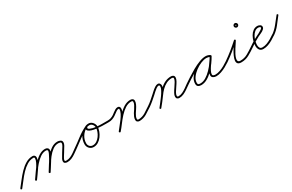

<svg xmlns="http://www.w3.org/2000/svg" viewBox="109 -1413 3659 2406"><g transform="rotate(-30 1938.5 -209.5)"><path d="M-2 21Q-11 14 -3 4Q27 -33 63 -80Q99 -127 140.5 -170Q182 -213 229 -241Q276 -269 329 -269Q347 -269 357.5 -258Q368 -247 368 -229Q368 -203 353 -170Q338 -137 315.5 -102.5Q293 -68 270 -37Q247 -6 231 17Q231 17 231 17Q231 17 231 17Q224 27 214 20Q204 13 211 3Q225 -18 247.5 -47.5Q270 -77 292 -110.5Q314 -144 329 -175Q344 -206 344 -229Q344 -245 329 -245Q280 -245 235.5 -217.5Q191 -190 151.5 -148Q112 -106 78 -60.5Q44 -15 15 20Q8 29 -2 21ZM231 17Q224 27 214 20Q204 13 211 3Q236 -32 267.5 -78.5Q299 -125 337.5 -168.5Q376 -212 419.5 -240.5Q463 -269 510 -269Q530 -269 544 -258Q558 -247 558 -227Q558 -206 542 -172.5Q526 -139 503.5 -101.5Q481 -64 459.5 -31.5Q438 1 427 19Q427 19 427 19Q427 19 427 19Q421 29 411 22Q400 16 407 6Q413 -5 428 -28Q443 -51 461 -80Q479 -109 495.5 -138.5Q512 -168 523 -191.5Q534 -215 534 -227Q534 -237 526.5 -241Q519 -245 510 -245Q467 -245 426.5 -217Q386 -189 349.5 -146.5Q313 -104 283 -59.5Q253 -15 231 17Q231 17 231 17Q231 17 231 17ZM427 19Q420 29 410 23Q400 16 406 6Q429 -30 458 -77.5Q487 -125 522 -169Q557 -213 599 -242Q641 -271 690 -271Q711 -271 732 -260.5Q753 -250 753 -225Q753 -204 740 -182Q727 -160 716 -143Q716 -143 716 -143Q716 -143 716 -143Q716 -143 716 -143Q706 -126 695.5 -109Q685 -92 674 -75Q674 -75 674 -75Q674 -75 674 -75Q667 -63 658.5 -48.5Q650 -34 650 -20Q650 -11 658.5 -9.5Q667 -8 673 -8Q703 -8 731 -20.5Q759 -33 785 -51.5Q811 -70 834 -87Q844 -94 851 -84Q858 -74 848 -67Q822 -49 794.5 -29.5Q767 -10 736.5 3Q706 16 673 16Q656 16 641 8Q626 0 626 -20Q626 -38 635.5 -55Q645 -72 654 -87Q654 -87 654 -87Q654 -87 654 -87Q664 -104 674.5 -121.5Q685 -139 696 -156Q696 -156 696 -156Q696 -156 696 -156Q696 -156 696 -156Q704 -169 716.5 -189Q729 -209 729 -225Q729 -239 714.5 -243Q700 -247 690 -247Q646 -247 607 -218.5Q568 -190 535 -147Q502 -104 475 -59Q448 -14 427 19Q427 19 427 19Q427 19 427 19Z M831 -70Q824 -80 834 -87Q896 -130 959 -178.5Q1022 -227 1090 -260Q1090 -260 1090 -260Q1090 -260 1090 -260Q1101 -266 1106 -255Q1111 -244 1101 -239Q1034 -206 971.5 -158Q909 -110 848 -67Q838 -60 831 -70ZM1106 -255Q1111 -244 1100 -239Q1053 -217 1023 -170.5Q993 -124 993 -71Q993 -44 1010.5 -25.5Q1028 -7 1055 -7Q1085 -7 1111 -24Q1137 -41 1156.5 -68Q1176 -95 1187 -125.5Q1198 -156 1198 -183Q1198 -206 1181.5 -227Q1165 -248 1140 -248Q1131 -248 1118.5 -246Q1106 -244 1102 -234Q1102 -234 1102 -234Q1102 -234 1102 -234Q1098 -223 1107 -216.5Q1116 -210 1124 -207Q1159 -192 1202.5 -187.5Q1246 -183 1290.5 -183Q1335 -183 1372 -183Q1384 -183 1384 -171Q1384 -159 1372 -159Q1362 -159 1335 -159Q1308 -159 1272 -160Q1236 -161 1199 -165.5Q1162 -170 1132 -179Q1102 -188 1086.5 -203.5Q1071 -219 1080 -242Q1080 -242 1080 -242Q1080 -242 1080 -242Q1086 -261 1104.5 -266.5Q1123 -272 1140 -272Q1175 -272 1198.5 -244Q1222 -216 1222 -183Q1222 -151 1209 -116.5Q1196 -82 1173.5 -51.5Q1151 -21 1120.5 -2Q1090 17 1055 17Q1018 17 993.5 -8.5Q969 -34 969 -71Q969 -131 1002.5 -183Q1036 -235 1090 -260Q1101 -265 1106 -255Z M1372 -159Q1360 -159 1360 -171Q1360 -183 1372 -183Q1396 -183 1417.5 -190.5Q1439 -198 1459 -211Q1473 -221 1489.5 -234Q1506 -247 1523.5 -257Q1541 -267 1559 -267Q1575 -267 1583.5 -257.5Q1592 -248 1592 -233Q1592 -201 1576 -167.5Q1560 -134 1535.5 -101.5Q1511 -69 1486 -38.5Q1461 -8 1442 17Q1435 27 1425 20Q1415 13 1422 3Q1439 -20 1463.5 -49.5Q1488 -79 1512 -111.5Q1536 -144 1552 -175Q1568 -206 1568 -233Q1568 -243 1559 -243Q1545 -243 1529.5 -233Q1514 -223 1499 -211Q1484 -199 1471 -191Q1449 -176 1424 -167.5Q1399 -159 1372 -159Q1372 -159 1372 -159Q1372 -159 1372 -159ZM1424 19Q1415 11 1423 2Q1454 -34 1488.5 -79.5Q1523 -125 1563 -168Q1603 -211 1648 -239Q1693 -267 1744 -267Q1762 -267 1775.5 -257Q1789 -247 1789 -227Q1789 -205 1777 -179Q1765 -153 1748.5 -129Q1732 -105 1721 -87Q1711 -72 1703 -53Q1695 -34 1695 -16Q1695 -16 1695 -16Q1695 -16 1695 -16Q1695 -16 1695 -16Q1695 -16 1695 -16Q1695 -8 1701.5 -5Q1708 -2 1714 -2Q1767 -4 1811.5 -31Q1856 -58 1897 -87Q1897 -87 1897 -87Q1897 -87 1897 -87Q1907 -94 1914 -84Q1921 -74 1911 -67Q1866 -36 1819 -8Q1772 20 1715 22Q1698 22 1684.5 12Q1671 2 1671 -16Q1671 -16 1671 -16Q1671 -16 1671 -16Q1671 -16 1671 -16Q1671 -16 1671 -16Q1671 -38 1680 -60Q1689 -82 1700 -100Q1710 -115 1725.5 -138Q1741 -161 1753 -184.5Q1765 -208 1765 -227Q1765 -236 1758.5 -239.5Q1752 -243 1744 -243Q1697 -243 1654.5 -215.5Q1612 -188 1574 -146Q1536 -104 1503 -59.5Q1470 -15 1441 18Q1433 27 1424 19Z M1894 -70Q1887 -80 1897 -87Q1930 -109 1960 -135Q1990 -161 2019 -187Q2033 -200 2054 -219Q2075 -238 2098 -253Q2121 -268 2141 -268Q2159 -268 2168.5 -254.5Q2178 -241 2178 -224Q2178 -200 2161 -167Q2144 -134 2119.5 -99Q2095 -64 2070 -33.5Q2045 -3 2029 17Q2022 27 2013 19Q2003 12 2011 3Q2024 -15 2048 -44.5Q2072 -74 2096.5 -108Q2121 -142 2137.5 -173Q2154 -204 2154 -224Q2154 -231 2151.5 -237.5Q2149 -244 2141 -244Q2125 -244 2104.5 -229.5Q2084 -215 2065 -197Q2046 -179 2035 -169Q2005 -142 1974.5 -116Q1944 -90 1911 -67Q1901 -60 1894 -70ZM2029 17Q2022 27 2013 19Q2003 12 2011 3Q2035 -28 2060 -59Q2085 -90 2107 -123Q2134 -161 2167 -194Q2200 -227 2241.5 -247Q2283 -267 2332 -267Q2350 -267 2363.5 -257Q2377 -247 2377 -227Q2377 -206 2361.5 -178Q2346 -150 2325 -120.5Q2304 -91 2288.5 -64.5Q2273 -38 2273 -19Q2273 -3 2291 -3Q2321 -3 2350 -17Q2379 -31 2406.5 -50.5Q2434 -70 2457 -87Q2467 -94 2474 -84Q2481 -74 2471 -67Q2445 -49 2416 -28.5Q2387 -8 2355.5 6.5Q2324 21 2291 21Q2272 21 2260.5 11Q2249 1 2249 -19Q2249 -40 2264.5 -68Q2280 -96 2301 -125.5Q2322 -155 2337.5 -182Q2353 -209 2353 -227Q2353 -236 2346.5 -239.5Q2340 -243 2332 -243Q2287 -243 2249.5 -224Q2212 -205 2181.5 -174.5Q2151 -144 2127 -109Q2104 -76 2079 -45Q2054 -14 2029 17Q2029 17 2029 17Q2029 17 2029 17Z M2454 -70Q2447 -80 2457 -87Q2489 -109 2536 -139.5Q2583 -170 2636 -200Q2689 -230 2740.5 -249.5Q2792 -269 2832 -269Q2848 -269 2864 -264.5Q2880 -260 2894 -251Q2903 -244 2897 -235Q2891 -225 2881 -231Q2858 -244 2830 -244Q2795 -244 2751 -226Q2707 -208 2666 -177.5Q2625 -147 2598.5 -110Q2572 -73 2572 -34Q2572 -15 2582 -10Q2592 -5 2609 -5Q2650 -5 2690.5 -29.5Q2731 -54 2767.5 -92Q2804 -130 2833 -170.5Q2862 -211 2879 -244Q2885 -254 2896 -249Q2906 -243 2901 -232Q2890 -213 2871.5 -186.5Q2853 -160 2834 -132Q2815 -104 2801.5 -77.5Q2788 -51 2788 -32Q2788 -17 2801.5 -12Q2815 -7 2827 -7Q2859 -7 2894.5 -19.5Q2930 -32 2963 -50.5Q2996 -69 3022 -87Q3022 -87 3022 -87Q3022 -87 3022 -87Q3032 -94 3039 -84Q3046 -74 3036 -67Q3008 -48 2972.5 -28.5Q2937 -9 2899.5 4Q2862 17 2827 17Q2805 17 2784.5 5.5Q2764 -6 2764 -32Q2764 -57 2777 -84.5Q2790 -112 2809.5 -140Q2829 -168 2848 -194.5Q2867 -221 2879 -244Q2885 -254 2896 -249Q2906 -243 2901 -232Q2881 -196 2850 -153Q2819 -110 2780.5 -70.5Q2742 -31 2698 -6Q2654 19 2609 19Q2582 19 2565 7Q2548 -5 2548 -34Q2548 -78 2576.5 -119.5Q2605 -161 2649 -194.5Q2693 -228 2741.5 -248Q2790 -268 2830 -268Q2864 -268 2893 -251Q2903 -246 2896 -235Q2889 -225 2880 -231Q2870 -239 2857 -242Q2844 -245 2832 -245Q2803 -245 2765.5 -232Q2728 -219 2686 -198Q2644 -177 2603.5 -152.5Q2563 -128 2528.5 -105.5Q2494 -83 2471 -67Q2461 -60 2454 -70Z M3019 -70Q3012 -80 3022 -87Q3080 -127 3135.5 -172Q3191 -217 3243 -264Q3251 -271 3259 -264Q3267 -257 3261 -249Q3254 -237 3238.5 -214Q3223 -191 3205 -163Q3187 -135 3172.5 -106.5Q3158 -78 3152 -54Q3146 -30 3153.5 -15.5Q3161 -1 3188 -1Q3244 -1 3292.5 -28.5Q3341 -56 3385 -87Q3395 -94 3402 -84Q3409 -74 3399 -67Q3352 -34 3300 -5.5Q3248 23 3188 23Q3150 23 3136 6.5Q3122 -10 3125.5 -37.5Q3129 -65 3143.5 -97Q3158 -129 3177 -161.5Q3196 -194 3214 -220Q3232 -246 3241 -261Q3243 -266 3248 -265.5Q3253 -265 3256 -262Q3260 -258 3261.5 -254Q3263 -250 3259 -246Q3207 -199 3150.5 -153Q3094 -107 3036 -67Q3026 -60 3019 -70ZM3363 -414Q3363 -420 3357 -420Q3351 -420 3351 -414Q3351 -408 3357 -408Q3363 -408 3363 -414ZM3327 -414Q3327 -426 3336 -435Q3345 -444 3357 -444Q3369 -444 3378 -435Q3387 -426 3387 -414Q3387 -402 3378 -393Q3369 -384 3357 -384Q3345 -384 3336 -393Q3327 -402 3327 -414Z M3399 -67Q3389 -60 3382 -70Q3375 -80 3385 -87Q3408 -103 3431.5 -118Q3455 -133 3480 -147Q3487 -152 3508.5 -162Q3530 -172 3554.5 -185Q3579 -198 3597 -210.5Q3615 -223 3615 -232Q3615 -241 3603.5 -245Q3592 -249 3585 -249Q3555 -249 3532 -230Q3509 -211 3493.5 -182Q3478 -153 3470.5 -122Q3463 -91 3463 -66Q3463 -42 3473 -25Q3483 -8 3510 -8Q3542 -8 3575 -20.5Q3608 -33 3638.5 -51Q3669 -69 3694 -87Q3704 -94 3711 -84Q3718 -74 3708 -67Q3680 -48 3647.5 -28.5Q3615 -9 3580 3.5Q3545 16 3510 16Q3473 16 3456 -8Q3439 -32 3439 -66Q3439 -96 3448.5 -132Q3458 -168 3476 -200Q3494 -232 3521.5 -252.5Q3549 -273 3585 -273Q3602 -273 3620.5 -262.5Q3639 -252 3639 -232Q3639 -213 3623 -199Q3605 -182 3579.5 -171Q3554 -160 3532 -149Q3498 -131 3464.5 -110.5Q3431 -90 3399 -67Q3399 -67 3399 -67Q3399 -67 3399 -67Z M3708 -66Q3698 -59 3691 -69Q3684 -78 3694 -85Q3745 -122 3784.5 -172Q3824 -222 3863 -271Q3863 -271 3863 -271Q3863 -271 3863 -271Q3870 -281 3879 -273Q3889 -266 3881 -257Q3842 -206 3801.5 -154.5Q3761 -103 3708 -66Q3708 -66 3708 -66Q3708 -66 3708 -66Z"/></g></svg>

Font: FRB American Cursive Light
Style: Italic
Weight: 300
Italic angle: -25°
Version: Version 2.0;Modular Font Editor K font №1